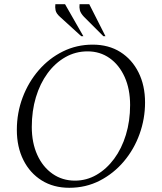

<svg xmlns="http://www.w3.org/2000/svg" viewBox="-20 -882 769 912"><path d="M309 10Q234 10 178 -25Q122 -60 91 -122Q60 -184 60 -265Q60 -346 87.5 -419Q115 -492 164 -548.5Q213 -605 278.5 -637.5Q344 -670 420 -670Q496 -670 551.5 -635Q607 -600 638 -538Q669 -476 669 -395Q669 -318 643 -245.5Q617 -173 568.5 -115.5Q520 -58 454 -24Q388 10 309 10ZM336 -24Q391 -24 438.5 -51.5Q486 -79 522 -127.5Q558 -176 578 -241.5Q598 -307 598 -383Q598 -459 572 -516.5Q546 -574 500.5 -606Q455 -638 396 -638Q339 -638 290.5 -610.5Q242 -583 206 -534Q170 -485 150.5 -420Q131 -355 131 -279Q131 -204 157 -146.5Q183 -89 229.5 -56.5Q276 -24 336 -24ZM471 -710 379 -802Q363 -819 359.5 -833Q356 -847 358 -862H404L481 -710ZM366 -710 265 -802Q247 -818 244 -833Q241 -848 243 -862H289L376 -710Z"/></svg>

Font: Spectral Light
Style: Italic
Weight: 300
Italic angle: -10°
Designer: Jean-Baptiste Levee
Foundry: Production Type
Version: Version 2.001